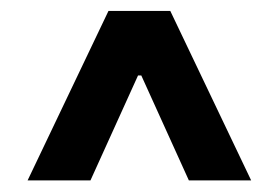

<svg xmlns="http://www.w3.org/2000/svg" viewBox="-20 -709 499 343"><path d="M173.8 -689.5H284.2L428.7 -386.7H317.4L232.4 -574.2H226.6L141.6 -386.7H29.3Z"/></svg>

Font: WEMIX Pretendard SemiBold
Style: Regular
Weight: 600
Designer: Base glyphs from Inter by Rasmus Andersson; Hangeul glyphs from Noto Sans CJK(Source Han Sans) by Jang Soo-young and Kan
Foundry: Kil Hyung-jin
Version: Version 1.000